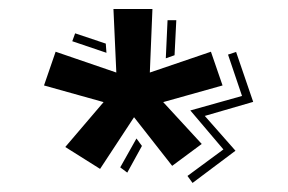

<svg xmlns="http://www.w3.org/2000/svg" viewBox="-20 -628 643 428"><path d="M125.5 -300.3 210.9 -400.4 78.1 -437.5 104 -512.7 239.3 -466.3 232.9 -607.9H319.8L314 -466.3L450.2 -512.7L476.1 -437.5L343.8 -400.4L429.7 -307.1L363.8 -258.3L278.8 -366.7L203.1 -251.5ZM353.5 -583H373L369.1 -504.9L349.6 -498ZM147.5 -553.7 215.8 -530.8 217.3 -510.3 141.1 -536.1ZM478 -294.9 404.3 -381.8 519.5 -414.1 488.3 -506.3 506.3 -512.2 544.4 -400.9 436.5 -369.6 504.9 -292 409.2 -220.2 397.9 -235.8ZM284.2 -319.3 296.4 -302.7 263.7 -243.2 248 -254.9Z"/></svg>

Font: Vast Shadow
Style: Regular
Weight: 400
Designer: Nicole Fally
Foundry: Nicole Fally
Version: Version 1.002